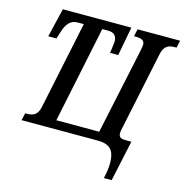

<svg xmlns="http://www.w3.org/2000/svg" viewBox="-129 -834 1117 1164"><g transform="rotate(15 429.0 -252.0)"><path d="M627 210H676L731 -46H697C668 -46 651 -51 651 -79C651 -90 653 -100 657 -116L759 -603C770 -660 803 -668 838 -668H848L858 -714H591L581 -668H591C624 -668 648 -661 648 -632C648 -626 645 -616 642 -594L527 -54H258L384 -660H421C461 -660 476 -638 476 -606C476 -594 470 -560 467 -533H518L552 -714H122L79 -533H130L144 -576C159 -625 181 -660 230 -660H268L153 -111C142 -54 110 -46 76 -46H65L54 0H530C599 0 640 23 640 113C640 141 636 171 627 210Z"/></g></svg>

Font: Noto Serif Condensed Semi
Style: Italic
Weight: 600
Width: 3
Italic angle: -12°
Designer: Monotype Design Team
Foundry: Monotype Imaging Inc.
Version: Version 1.901